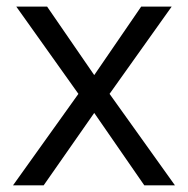

<svg xmlns="http://www.w3.org/2000/svg" viewBox="-20 -555 564 575"><path d="M19 0H110.8L262.2 -216.8L412.1 0H503.9L308.1 -273.9L494.1 -535.2H402.8L262.2 -330.1L121.1 -535.2H28.8L214.8 -273.9Z"/></svg>

Font: Samim
Style: Regular
Weight: 400
Foundry: DejaVu fonts team - Redesigned by Saber Rastikerdar
Version: Version 4.0.5